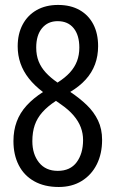

<svg xmlns="http://www.w3.org/2000/svg" viewBox="-20 -744 465 774"><path d="M213.9 -724.1Q264.6 -724.1 300.8 -703.6Q336.9 -683.1 356.2 -646Q375.5 -608.9 375.5 -558.1Q375.5 -518.1 363 -484.6Q350.6 -451.2 325.7 -423.6Q300.8 -396 263.2 -373.5Q301.3 -348.1 330.1 -320.3Q358.9 -292.5 375.2 -258.3Q391.6 -224.1 391.6 -180.2Q391.6 -124 370.1 -81.3Q348.6 -38.6 309.3 -14.4Q270 9.8 216.8 9.8Q159.2 9.8 118.2 -13.2Q77.1 -36.1 55.7 -77.9Q34.2 -119.6 34.2 -175.3Q34.2 -218.3 47.4 -253.7Q60.5 -289.1 87.2 -318.4Q113.8 -347.7 153.3 -373Q119.1 -398.9 96.4 -427.7Q73.7 -456.5 62.5 -488.8Q51.3 -521 51.3 -557.1Q51.3 -607.4 71.3 -645Q91.3 -682.6 127.9 -703.4Q164.6 -724.1 213.9 -724.1ZM110.4 -174.8Q110.4 -122.6 137.2 -88.9Q164.1 -55.2 212.9 -55.2Q263.2 -55.2 289.1 -90.1Q314.9 -125 314.9 -179.7Q314.9 -206.1 305.7 -230.7Q296.4 -255.4 276.6 -278.6Q256.8 -301.8 225.1 -323.7L205.6 -337.4Q171.9 -315.4 150.9 -291.7Q129.9 -268.1 120.1 -239.7Q110.4 -211.4 110.4 -174.8ZM212.4 -658.7Q172.9 -658.7 149.4 -630.4Q126 -602.1 126 -552.2Q126 -521.5 135.7 -496.8Q145.5 -472.2 164.6 -451.4Q183.6 -430.7 211.9 -411.1Q242.7 -430.7 262 -451.9Q281.2 -473.1 290.5 -497.8Q299.8 -522.5 299.8 -552.2Q299.8 -602.1 276.9 -630.4Q253.9 -658.7 212.4 -658.7Z"/></svg>

Font: Open Sans Condensed
Style: Regular
Weight: 400
Width: 3
Designer: Monotype Design Team
Foundry: Monotype Imaging Inc.
Version: Version 3.000